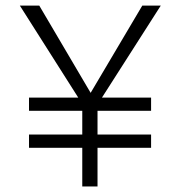

<svg xmlns="http://www.w3.org/2000/svg" viewBox="-20 -675 654 695"><path d="M85 -140.1V-188H277.8V-273.9H85V-321.8H263.2L51.8 -654.8H122.1L308.1 -338.9L495.1 -654.8H562L349.1 -321.8H526.9V-273.9H333V-188H526.9V-140.1H333V0H277.8V-140.1Z"/></svg>

Font: IntelOne Mono Light
Style: Regular
Weight: 300
Designer: Fred Shallcrass
Foundry: Frere-Jones Type LLC
Version: Version 1.200;hotconv 1.1.0;makeotfexe 2.6.0;FJTRelease1.2